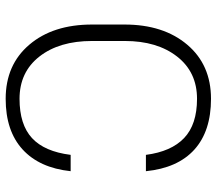

<svg xmlns="http://www.w3.org/2000/svg" viewBox="-64 -698 771 684"><g transform="rotate(90 322.0 -355.5)"><path d="M589.4 -221.2Q577.6 -109.9 511.7 -49.8Q445.8 10.3 331.5 10.3Q210.4 10.3 138.7 -74Q66.9 -158.2 66.9 -297.4V-413.1Q66.9 -551.8 138.7 -636.5Q210.4 -721.2 331.5 -721.2Q446.8 -721.2 512.5 -661.9Q578.1 -602.5 589.4 -489.3H531.2Q519.5 -579.6 471.2 -625.5Q422.9 -671.4 331.5 -671.4Q236.3 -671.4 180.9 -600.3Q125.5 -529.3 125.5 -414.1V-297.4Q125.5 -180.7 180.9 -109.9Q236.3 -39.1 331.5 -39.1Q423.3 -39.1 471.4 -83.5Q519.5 -127.9 531.2 -221.2Z"/></g></svg>

Font: Franko
Style: Light
Weight: 300
Designer: Google
Version: Version 1.200310; 2013